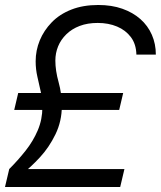

<svg xmlns="http://www.w3.org/2000/svg" viewBox="-23 -750 645 770"><path d="M-3 0 14 -72Q49 -107 79.5 -145.5Q110 -184 128.5 -227.5Q147 -271 147 -320Q147 -352 140.5 -382Q134 -412 127 -442Q120 -472 120 -504Q120 -548 136.5 -588Q153 -628 184.5 -660.5Q216 -693 263 -711.5Q310 -730 371 -730Q425 -730 467.5 -715Q510 -700 540 -673.5Q570 -647 586 -610.5Q602 -574 602 -531H524Q523 -573 502 -601Q481 -629 446.5 -643.5Q412 -658 369 -658Q328 -658 296.5 -646Q265 -634 243 -612.5Q221 -591 210 -564Q199 -537 199 -507Q199 -467 212 -420.5Q225 -374 225 -325Q225 -264 199.5 -211.5Q174 -159 137 -119Q100 -79 66 -53L63 -72H476L459 0ZM34 -309 50 -377H471L455 -309Z"/></svg>

Font: Instrument Sans
Style: Italic
Weight: 400
Italic angle: -13°
Designer: Rodrigo Fuenzalida
Foundry: fragTYPE
Version: Version 1.000;gftools[0.9.28]